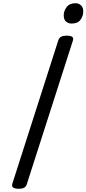

<svg xmlns="http://www.w3.org/2000/svg" viewBox="-20 -1156 536 1190"><path d="M95 14Q73 14 62.5 7Q52 0 56 -16L342 -908Q347 -922 359.5 -928.5Q372 -935 394 -935Q417 -935 427 -928Q437 -921 432 -905L146 -14Q142 0 130 7Q118 14 95 14ZM424 -1010Q403 -1010 389 -1022.5Q375 -1035 375 -1061Q375 -1088 393 -1112Q411 -1136 448 -1136Q468 -1136 482 -1123Q496 -1110 496 -1085Q496 -1057 479 -1033.5Q462 -1010 424 -1010Z"/></svg>

Font: Playwrite DE LA
Style: Regular
Weight: 400
Designer: Veronika Burian, José Scaglione
Foundry: TypeTogether
Version: Version 1.002